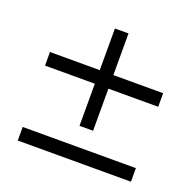

<svg xmlns="http://www.w3.org/2000/svg" viewBox="-106 -686 813 797"><g transform="rotate(20 300.5 -287.5)"><path d="M271 -145H331V-331H551V-391H331V-575H271V-391H51V-331H271ZM51 0H551V-60H51Z"/></g></svg>

Font: Mluvka Light
Style: Regular
Weight: 300
Designer: Modified by Jiří Krblich, Original typeface by Gumpita Rahayu
Foundry: Gumpita Rahayu & Jiří Krblich
Version: Version 2.000;Glyphs 3.1.1 (3134)